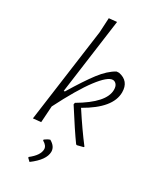

<svg xmlns="http://www.w3.org/2000/svg" viewBox="-230 -779 904 1081"><g transform="rotate(30 222.0 -238.5)"><path d="M346 -461Q416 -447 416 -374Q416 -272 259 -183Q328 -77 385 -3L383 1L344 11L338 9Q293 -53 213 -179L215 -190Q369 -280 369 -363Q369 -386 359 -397.5Q349 -409 336 -409Q303 -409 245.5 -333Q188 -257 112 -107L105 -1L54 4L137 -604L142 -698L193 -703L127 -217H134Q196 -320 240 -377.5Q284 -435 330 -460ZM199 59Q238 81 238 115Q238 168 160 226L142 209V204Q196 162 196 123Q196 100 166 83V77Q183 64 199 59Z"/></g></svg>

Font: Alegreya Sans SC Light
Style: Italic
Weight: 300
Italic angle: -7°
Designer: Juan Pablo del Peral
Foundry: Huerta Tipografica
Version: Version 2.007